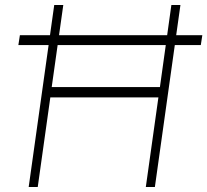

<svg xmlns="http://www.w3.org/2000/svg" viewBox="-20 -743 824 763"><path d="M53 -564 59 -603H784L778 -564ZM94 0 195.5 -723H231.5L185.5 -397H615.5L661 -723H697L595.5 0H559.5L609.5 -356H180L130 0Z"/></svg>

Font: Public Sans Thin
Style: Italic
Weight: 100
Italic angle: -8°
Designer: The Public Sans project authors (U.S. Web Design System). Libre Franklin designed by Pablo Impallari and Rodrigo Fuenzal
Version: Version 2.000